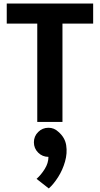

<svg xmlns="http://www.w3.org/2000/svg" viewBox="-20 -687 563 1082"><path d="M332 0H190V-554H18V-667H505V-554H332ZM253 197Q219 197 195 173Q171 149 171 115Q171 81 195 57Q219 33 253 33Q285 33 308 55Q346 87 353 131.5Q360 176 346.5 223.5Q333 271 307.5 311Q282 351 255 375L186 321Q211 299 232 265.5Q253 232 253 197Z"/></svg>

Font: Epunda Sans
Style: Bold
Weight: 700
Designer: Simon Atzbach
Foundry: typofactur
Version: Version 2.204; ttfautohint (v1.8.4.7-5d5b)